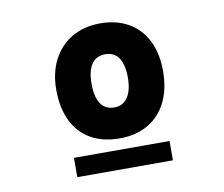

<svg xmlns="http://www.w3.org/2000/svg" viewBox="-60 -843 720 617"><g transform="rotate(-10 300.0 -534.0)"><path d="M457 -360V-297H145V-360ZM127 -585Q127 -640.5 148.8 -682.5Q170.5 -724.5 210.2 -747.8Q250 -771 302.5 -771Q356 -771 395 -748.5Q434 -726 454.8 -684.2Q475.5 -642.5 475.5 -585Q475.5 -527 454.5 -484.5Q433.5 -442 394.2 -419Q355 -396 301.5 -396Q247 -396 207.8 -418.2Q168.5 -440.5 147.8 -483Q127 -525.5 127 -585ZM360.5 -584.5Q360.5 -626.5 345.5 -648.5Q330.5 -670.5 301.5 -670.5Q272.5 -670.5 257.2 -648.5Q242 -626.5 242 -584.5Q242 -541.5 257 -519.2Q272 -497 301.5 -497Q330 -497 345.2 -520Q360.5 -543 360.5 -584.5Z"/></g></svg>

Font: JuliaMono Black
Style: Regular
Weight: 900
Monospace: yes
Designer: cormullion
Foundry: corm
Version: Version 0.054; ttfautohint (v1.8.4)